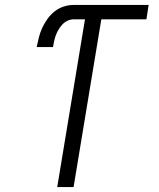

<svg xmlns="http://www.w3.org/2000/svg" viewBox="-20 -755 640 775"><path d="M211 0 323 -677H277Q265 -677 253 -671.5Q241 -666 232 -656.5Q223 -647 216.5 -636Q210 -625 205.5 -613Q201 -601 198.5 -589Q196 -577 194 -565H128Q132 -585 137 -604.5Q142 -624 150.5 -642.5Q159 -661 171.5 -678.5Q184 -696 200.5 -709Q217 -722 237 -728.5Q257 -735 276 -735H580L571 -677H389L277 0Z"/></svg>

Font: Iosevka Aile Light
Style: Italic
Weight: 300
Italic angle: -9°
Designer: Belleve Invis
Foundry: Belleve Invis
Version: Version 31.1.0; ttfautohint (v1.8.4)